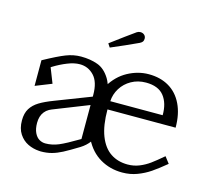

<svg xmlns="http://www.w3.org/2000/svg" viewBox="-90 -696 910 818"><g transform="rotate(15 365.0 -286.5)"><path d="M146 13.5Q120.5 12 97 0.8Q73.5 -10.5 58 -34Q42.5 -57.5 42.5 -93.5Q42.5 -125 55.2 -145.5Q68 -166 91.2 -180.2Q114.5 -194.5 154 -209.5L308 -269V-276Q308 -333.5 282.2 -360.8Q256.5 -388 219.5 -388Q195 -388 165.5 -376.2Q136 -364.5 107.5 -347L102 -343.5L128 -277.5L56.5 -249V-362Q117.5 -395.5 150.2 -408.2Q183 -421 216 -421Q257 -421 289.5 -409.2Q322 -397.5 344.5 -360.5Q367 -323.5 367 -253V-130Q367 -104.5 351.5 -83.5Q336 -62.5 312.5 -48Q270 -22 247 -10Q224 2 202.2 8Q180.5 14 154 14Q148.5 14 146 13.5ZM308 -82V-232L152.5 -170.5Q145.5 -167.5 142 -165.5Q130.5 -159 122.8 -149.2Q115 -139.5 111.2 -127Q107.5 -114.5 107.5 -100Q107.5 -73.5 115.8 -56.2Q124 -39 136.8 -31.5Q149.5 -24 164 -24Q193.5 -24 221.8 -35.8Q250 -47.5 308 -82ZM320.5 -211.5Q320.5 -278.5 349 -326.5Q377.5 -374.5 422.2 -398.8Q467 -423 514.5 -423Q565.5 -423 603.5 -400.8Q641.5 -378.5 662.2 -335.5Q683 -292.5 683 -232.5H382.5Q382.5 -162 400.2 -116.5Q418 -71 450 -49.5Q482 -28 525.5 -28Q553 -28 577 -37.8Q601 -47.5 621.5 -62.5Q642 -77.5 673 -104L694.5 -76Q659.5 -47 633.8 -29.5Q608 -12 577.5 -0.5Q547 11 512 11Q458 11 414.5 -14.5Q371 -40 345.8 -90.2Q320.5 -140.5 320.5 -211.5ZM512 -385.5Q476.5 -385.5 448 -369.5Q419.5 -353.5 403 -326.8Q386.5 -300 385 -269.5H616Q616.5 -322.5 591.5 -354Q566.5 -385.5 512 -385.5ZM418 -582.5Q422 -585 425.5 -586Q429 -587 433.5 -587Q443.5 -587 450.5 -580.8Q457.5 -574.5 457.5 -564.5Q457.5 -556 453.8 -551Q450 -546 442 -542Q421 -532 384.8 -516Q348.5 -500 323.5 -489.5L313 -505.5Q334 -521.5 373.2 -550.2Q412.5 -579 418 -582.5Z"/></g></svg>

Font: Didactic
Style: Regular
Weight: 400
Designer: Tyler Finck
Foundry: Etcetera Type Co
Version: Version 3.007;FEAKit 1.0